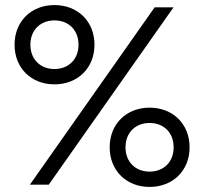

<svg xmlns="http://www.w3.org/2000/svg" viewBox="-20 -729 806 758"><path d="M195 -396C286.5 -396 353 -460 353 -552.5C353 -645 286.5 -709 195 -709C103.5 -709 37.5 -645 37.5 -552.5C37.5 -460 103.5 -396 195 -396ZM195 -456.5C140 -456.5 100 -494 100 -552.5C100 -611 140 -648.5 195 -648.5C250 -648.5 290 -611 290 -552.5C290 -494 250 -456.5 195 -456.5ZM98 0H172.5L665 -700H590.5ZM570.5 9C662 9 728.5 -55 728.5 -147.5C728.5 -240 662 -304 570.5 -304C479.5 -304 413 -240 413 -147.5C413 -55 479.5 9 570.5 9ZM570.5 -51.5C515.5 -51.5 475.5 -89 475.5 -147.5C475.5 -206 515.5 -243.5 570.5 -243.5C626 -243.5 665.5 -206 665.5 -147.5C665.5 -89 626 -51.5 570.5 -51.5Z"/></svg>

Font: MCL Standard Light
Style: Regular
Weight: 300
Designer: Květoslav Bartoš
Foundry: Florian Karsten
Version: Version 1.001;Glyphs 3.2.3 (3260)